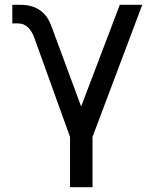

<svg xmlns="http://www.w3.org/2000/svg" viewBox="-20 -567 640 795"><path d="M270 0 123 -408Q101 -470 55 -470H31V-547H65Q160 -547 192 -461L316 -126L476 -547H569L363 0V208H270Z"/></svg>

Font: PlemolJP35 Console
Style: Regular
Weight: 400
Version: v2.0.3; ttfautohint (v1.8.4.7-5d5b-dirty) -l 6 -r 45 -G 200 